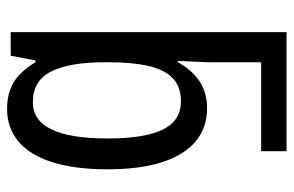

<svg xmlns="http://www.w3.org/2000/svg" viewBox="-160 -640 810 529"><g transform="rotate(90 244.5 -375.0)"><path d="M280 10Q250 10 226.5 1.5Q203 -7 184.5 -25Q166 -43 151 -68H146L133 0H68V-760H396V-690H151V-548Q151 -535 150 -519.5Q149 -504 148.5 -489.5Q148 -475 147 -461H151Q173 -500 204 -520.5Q235 -541 278 -541Q331 -541 368.5 -510Q406 -479 426 -418Q446 -357 446 -267Q446 -177 426.5 -115Q407 -53 369.5 -21.5Q332 10 280 10ZM261 -61Q311 -61 336 -112Q361 -163 361 -268Q361 -369 336.5 -419Q312 -469 259 -469Q217 -469 193.5 -445Q170 -421 160.5 -376.5Q151 -332 151 -271V-260Q151 -162 176.5 -111.5Q202 -61 261 -61Z"/></g></svg>

Font: Noto Sans Display Condensed
Style: Regular
Weight: 400
Width: 3
Designer: Monotype Design Team
Foundry: Monotype Imaging Inc.
Version: Version 2.003